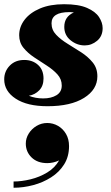

<svg xmlns="http://www.w3.org/2000/svg" viewBox="-20 -494 527 911"><path d="M102.4 187.2Q102.4 162 116.4 139.6Q130.4 117.2 153.6 103.4Q176.8 89.6 204 89.6Q231.6 89.6 255.2 103.2Q278.8 116.8 293.2 141.4Q307.6 166 307.6 199.2Q307.6 248.8 284.4 285.8Q261.2 322.8 222.6 347.4Q184 372 137.4 384.4Q90.8 396.8 44.4 396.8V367.2Q82.4 367.2 125 356.8Q167.6 346.4 204 324.4Q240.4 302.4 260.4 267.2Q246.8 273.6 232.2 276.8Q217.6 280 204.4 280Q157.6 280 130 253.2Q102.4 226.4 102.4 187.2ZM442 -132Q442 -69 378.8 -29.5Q315.5 10 205.5 10Q109 10 54.5 -25.8Q0 -61.5 0 -117.5Q0 -155.5 26.2 -182.5Q52.5 -209.5 95 -209.5Q134.5 -209.5 160.5 -186Q186.5 -162.5 186.5 -121.5Q186.5 -86.5 166.5 -65.8Q146.5 -45 117 -39.5Q148 -27 185 -27Q223 -27 248 -42.2Q273 -57.5 273 -88Q273 -118.5 252.5 -141Q232 -163.5 202 -182.8Q172 -202 142 -222Q112 -242 91.5 -267Q71 -292 71 -327Q71 -366.5 96.5 -400Q122 -433.5 169.8 -453.8Q217.5 -474 284 -474Q353 -474 393 -456.5Q433 -439 450 -412.8Q467 -386.5 467 -360.5Q467 -322.5 440.8 -300.5Q414.5 -278.5 382 -278.5Q345 -278.5 315 -302.8Q285 -327 285 -366.5Q285 -415 330.5 -435Q320 -436.5 309 -436.5Q224.5 -436.5 224.5 -383.5Q224.5 -352 246.5 -329Q268.5 -306 301 -286.2Q333.5 -266.5 365.8 -245.5Q398 -224.5 420 -197.5Q442 -170.5 442 -132Z"/></svg>

Font: Bodoni* 06pt Fatface
Style: Italic
Weight: 900
Italic angle: -13°
Version: Version 2.3